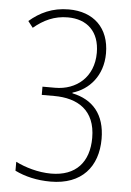

<svg xmlns="http://www.w3.org/2000/svg" viewBox="-53 -764 554 814"><g transform="rotate(5 224.0 -357.0)"><path d="M380 -552C380 -660 313 -724 207 -724C137 -724 84 -698 40 -660L61 -633C103 -668 148 -690 206 -690C288 -690 341 -641 341 -551C341 -447 268 -388 178 -388H124V-353H177C277 -353 353 -308 353 -190C353 -87 298 -24 192 -24C137 -24 81 -41 41 -61V-23C84 -2 135 10 193 10C326 10 393 -71 393 -189C393 -294 340 -353 253 -371V-374C322 -394 380 -456 380 -552Z"/></g></svg>

Font: Noto Sans Arabic UI Cn XLt
Style: Regular
Weight: 200
Width: 3
Designer: Monotype Design Team, Nadine Chahine and Nizar Qandah
Foundry: Monotype Imaging Inc.
Version: Version 2.010